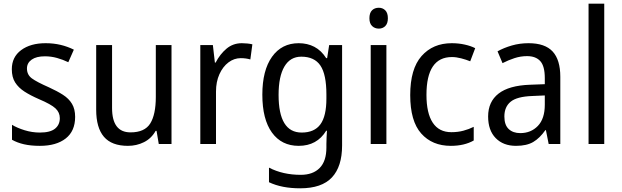

<svg xmlns="http://www.w3.org/2000/svg" viewBox="-20 -780 3370 1040"><path d="M387 -147Q387 -70 336 -30Q285 10 196 10Q147 10 110 1.5Q73 -7 45 -23V-104Q73 -87 113.5 -74.5Q154 -62 196 -62Q252 -62 278 -83Q304 -104 304 -140Q304 -171 280.5 -193Q257 -215 191 -243Q145 -263 112.5 -284Q80 -305 62 -333.5Q44 -362 44 -405Q44 -471 94.5 -508.5Q145 -546 227 -546Q270 -546 308 -537Q346 -528 380 -511L350 -443Q321 -457 289 -466Q257 -475 223 -475Q177 -475 151.5 -457Q126 -439 126 -409Q126 -375 152.5 -355.5Q179 -336 245 -307Q289 -287 321 -266.5Q353 -246 370 -217.5Q387 -189 387 -147Z M909 -536V0H840L828 -71H823Q800 -30 760 -10Q720 10 673 10Q585 10 543 -39Q501 -88 501 -186V-536H587V-195Q587 -63 687 -63Q764 -63 794 -111.5Q824 -160 824 -255V-536Z M1290 -546Q1304 -546 1319 -544.5Q1334 -543 1347 -540L1336 -458Q1312 -465 1284 -465Q1248 -465 1217.5 -442Q1187 -419 1168.5 -378Q1150 -337 1150 -284V0H1065V-536H1133L1144 -441H1148Q1171 -486 1206.5 -516Q1242 -546 1290 -546Z M1598 -546Q1645 -546 1682.5 -526.5Q1720 -507 1747 -465H1752L1763 -536H1833V8Q1833 122 1778 181Q1723 240 1606 240Q1506 240 1437 207V128Q1512 167 1609 167Q1675 167 1711.5 130Q1748 93 1748 19V0Q1748 -14 1749 -36Q1750 -58 1751 -72H1747Q1697 10 1598 10Q1505 10 1453 -62Q1401 -134 1401 -267Q1401 -399 1453.5 -472.5Q1506 -546 1598 -546ZM1612 -473Q1552 -473 1520.5 -419.5Q1489 -366 1489 -266Q1489 -62 1614 -62Q1683 -62 1715.5 -106.5Q1748 -151 1748 -246V-268Q1748 -377 1715.5 -425Q1683 -473 1612 -473Z M2032 -738Q2053 -738 2067 -724Q2081 -710 2081 -681Q2081 -653 2067 -639Q2053 -625 2032 -625Q2010 -625 1995.5 -639Q1981 -653 1981 -681Q1981 -710 1995 -724Q2009 -738 2032 -738ZM2073 -536V0H1988V-536Z M2422 10Q2321 10 2261.5 -57Q2202 -124 2202 -265Q2202 -407 2263.5 -476.5Q2325 -546 2427 -546Q2464 -546 2497.5 -538.5Q2531 -531 2554 -519L2527 -448Q2505 -457 2478 -464Q2451 -471 2428 -471Q2290 -471 2290 -266Q2290 -167 2324 -115.5Q2358 -64 2425 -64Q2460 -64 2490 -72Q2520 -80 2546 -93V-19Q2495 10 2422 10Z M2843 -546Q2932 -546 2973.5 -501Q3015 -456 3015 -364V0H2952L2937 -75H2934Q2904 -32 2868.5 -11Q2833 10 2775 10Q2706 10 2665 -32Q2624 -74 2624 -149Q2624 -229 2680.5 -273Q2737 -317 2851 -321L2931 -324V-357Q2931 -422 2906.5 -449Q2882 -476 2835 -476Q2800 -476 2766.5 -465Q2733 -454 2702 -438L2675 -502Q2709 -521 2752 -533.5Q2795 -546 2843 -546ZM2863 -260Q2780 -257 2746 -229Q2712 -201 2712 -149Q2712 -103 2735.5 -81Q2759 -59 2798 -59Q2856 -59 2893.5 -98Q2931 -137 2931 -213V-263Z M3253 0H3168V-760H3253Z"/></svg>

Font: Noto Sans Sinhala SemiCondensed
Style: Regular
Weight: 400
Width: 4
Designer: Jelle Bosma - Monotype Design Team
Foundry: Monotype Imaging Inc.
Version: Version 2.006; ttfautohint (v1.8.4.7-5d5b)